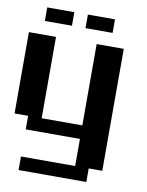

<svg xmlns="http://www.w3.org/2000/svg" viewBox="-84 -623 669 872"><g transform="rotate(10 250.0 -187.0)"><path d="M62.5 -562.5H187.5V-500H62.5ZM250 -562.5H375V-500H250ZM0 -437.5H125V-62.5H312.5V-437.5H437.5V125H375V187.5H62.5V125H312.5V0H62.5V-62.5H0Z"/></g></svg>

Font: NeoDunggeunmo Pro
Style: Regular
Weight: 400
Version: Version 1.020